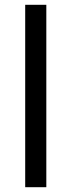

<svg xmlns="http://www.w3.org/2000/svg" viewBox="-20 -780 298 800"><path d="M173 0H85V-760H173Z"/></svg>

Font: Noto Sans Hanifi Rohingya
Style: Regular
Weight: 400
Designer: Monotype Design Team and DaltonMaag
Foundry: Google LLC
Version: Version 2.101